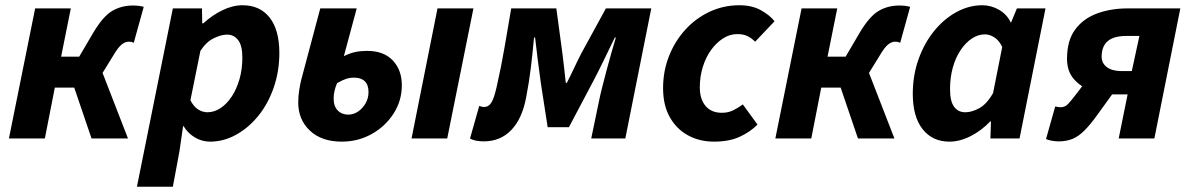

<svg xmlns="http://www.w3.org/2000/svg" viewBox="-20 -528 4536 732"><path d="M14 0 114 -496H250L213 -312H282L336 -404Q373 -466 408 -486.5Q443 -507 487 -507Q509 -507 528 -502L490 -365Q486 -367 481.5 -368Q477 -369 470 -369Q457 -369 443.5 -358Q430 -347 413 -318L371 -250L468 0H329L263 -194H189L151 0Z M502 184 639 -496H750L751 -439H755Q789 -470 828 -489Q867 -508 905 -508Q971 -508 1008 -461Q1045 -414 1045 -326Q1045 -256 1023.5 -194Q1002 -132 964.5 -86Q927 -40 879.5 -14Q832 12 781 12Q750 12 723 -4Q696 -20 680 -47H678L664 50L639 184ZM771 -100Q797 -100 821 -116Q845 -132 863.5 -160Q882 -188 893 -226Q904 -264 904 -309Q904 -354 888 -375Q872 -396 846 -396Q823 -396 794.5 -382Q766 -368 744 -334L706 -146Q718 -122 735 -111Q752 -100 771 -100Z M1283 12Q1206 12 1161.5 -30Q1117 -72 1117 -137Q1117 -162 1121 -186Q1125 -210 1128 -222L1201 -496H1340L1291 -314Q1316 -326 1336 -330Q1356 -334 1380 -334Q1443 -334 1477.5 -297.5Q1512 -261 1512 -203Q1512 -144 1480.5 -95Q1449 -46 1397 -17Q1345 12 1283 12ZM1308 -91Q1328 -91 1345.5 -103Q1363 -115 1374 -134.5Q1385 -154 1385 -177Q1385 -204 1371 -218Q1357 -232 1330 -232Q1314 -232 1300 -227.5Q1286 -223 1265 -211Q1258 -194 1255 -180Q1252 -166 1252 -152Q1252 -123 1267.5 -107Q1283 -91 1308 -91ZM1549 0 1648 -496H1785L1685 0Z M1824 11Q1811 11 1796.5 8.5Q1782 6 1772 0L1807 -124Q1812 -123 1816 -121.5Q1820 -120 1825 -120Q1843 -120 1853.5 -137Q1864 -154 1874 -199Q1891 -274 1903.5 -347Q1916 -420 1929 -496H2101L2124 -326Q2128 -296 2131 -267.5Q2134 -239 2137 -212H2141Q2155 -239 2168 -267Q2181 -295 2197 -326L2290 -496H2463L2364 0H2234L2264 -144Q2268 -165 2276 -196Q2284 -227 2293 -261.5Q2302 -296 2311.5 -328.5Q2321 -361 2328 -385H2324Q2305 -346 2283.5 -301.5Q2262 -257 2242 -219L2149 -43H2068L2042 -211Q2036 -253 2030.5 -297.5Q2025 -342 2020 -385H2016Q2010 -320 2003.5 -267Q1997 -214 1986 -157Q1971 -76 1929.5 -32.5Q1888 11 1824 11Z M2702 12Q2647 12 2603 -12Q2559 -36 2533.5 -81.5Q2508 -127 2508 -192Q2508 -257 2530.5 -314Q2553 -371 2592.5 -414.5Q2632 -458 2685 -483Q2738 -508 2799 -508Q2847 -508 2881 -489Q2915 -470 2933 -447L2859 -369Q2845 -383 2829.5 -390.5Q2814 -398 2791 -398Q2762 -398 2736.5 -381.5Q2711 -365 2691 -337.5Q2671 -310 2659.5 -273Q2648 -236 2648 -195Q2648 -150 2670 -124Q2692 -98 2732 -98Q2757 -98 2776.5 -108Q2796 -118 2812 -130L2868 -53Q2839 -24 2799 -6Q2759 12 2702 12Z M2936 0 3036 -496H3172L3135 -312H3204L3258 -404Q3295 -466 3330 -486.5Q3365 -507 3409 -507Q3431 -507 3450 -502L3412 -365Q3408 -367 3403.5 -368Q3399 -369 3392 -369Q3379 -369 3365.5 -358Q3352 -347 3335 -318L3293 -250L3390 0H3251L3185 -194H3111L3073 0Z M3600 12Q3535 12 3497.5 -35.5Q3460 -83 3460 -170Q3460 -241 3482 -302.5Q3504 -364 3541.5 -410Q3579 -456 3626.5 -482Q3674 -508 3725 -508Q3759 -508 3789 -490.5Q3819 -473 3833 -443H3835L3857 -496H3966L3867 0H3756L3758 -65H3755Q3722 -30 3680.5 -9Q3639 12 3600 12ZM3660 -100Q3685 -100 3713.5 -115.5Q3742 -131 3766 -173L3801 -349Q3789 -374 3771 -385.5Q3753 -397 3735 -397Q3709 -397 3685 -381Q3661 -365 3642 -336.5Q3623 -308 3612.5 -270Q3602 -232 3602 -188Q3602 -142 3617.5 -121Q3633 -100 3660 -100Z M4245 0 4279 -168H4226Q4183 -168 4142 -182Q4101 -196 4074.5 -226Q4048 -256 4048 -304Q4048 -374 4079.5 -416Q4111 -458 4163.5 -477Q4216 -496 4279 -496H4480L4381 0ZM4256 -257H4295L4324 -391H4275Q4226 -391 4203 -371Q4180 -351 4180 -312Q4180 -287 4200 -272Q4220 -257 4256 -257ZM4154 -263 4269 -236 4165 -92Q4137 -53 4114.5 -30.5Q4092 -8 4069 1.5Q4046 11 4016 11Q4006 11 3992.5 9Q3979 7 3968 2L4003 -122Q4011 -121 4015 -120Q4019 -119 4023 -119Q4040 -119 4052 -131.5Q4064 -144 4089 -177Z"/></svg>

Font: Source Sans 3
Style: Bold Italic
Weight: 700
Italic angle: -11°
Designer: Paul D. Hunt
Foundry: Adobe
Version: Version 3.052;hotconv 1.1.0;makeotfexe 2.6.0